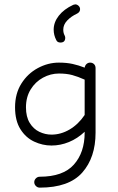

<svg xmlns="http://www.w3.org/2000/svg" viewBox="-20 -679 543 880"><path d="M238 -495Q226 -518 226 -543Q226 -577 249.5 -607Q273 -637 316 -657Q322 -659 325 -659Q333 -659 340 -652.5Q347 -646 347 -637Q347 -624 334 -617Q306 -604 288 -585Q270 -566 270 -543Q270 -528 276 -517Q279 -511 279 -506Q279 -484 257 -484Q243 -484 238 -495ZM162 181Q152 181 144.5 173.5Q137 166 137 156Q137 146 144.5 138.5Q152 131 162 131Q269 131 318.5 75.5Q368 20 368 -71V-75Q335 -44 296 -28Q257 -12 216 -12Q175 -12 136.5 -30Q98 -48 73.5 -87Q49 -126 49 -187Q49 -250 78 -296Q107 -342 153.5 -367Q200 -392 250 -392Q285 -392 312.5 -386Q340 -380 368 -369Q370 -380 377 -386Q384 -392 393 -392Q404 -392 411 -385Q418 -378 418 -367V-71Q418 43 357 112Q296 181 162 181ZM216 -62Q259 -62 299 -85.5Q339 -109 368 -152V-314Q337 -328 311 -335Q285 -342 250 -342Q212 -342 177 -323Q142 -304 120.5 -269Q99 -234 99 -187Q99 -144 116 -116Q133 -88 160 -75Q187 -62 216 -62Z"/></svg>

Font: Hubballi
Style: Regular
Weight: 400
Designer: Erin McLaughlin
Version: Version 1.000; ttfautohint (v1.8.3)